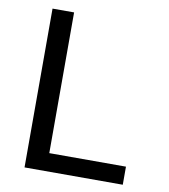

<svg xmlns="http://www.w3.org/2000/svg" viewBox="-82 -799 764 868"><g transform="rotate(10 300.0 -364.5)"><path d="M89 -729H188V-83H540V0H89Z"/></g></svg>

Font: PlemolJP35 Console
Style: Regular
Weight: 400
Version: v2.0.3; ttfautohint (v1.8.4.7-5d5b-dirty) -l 6 -r 45 -G 200 